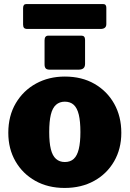

<svg xmlns="http://www.w3.org/2000/svg" viewBox="-20 -918 640 948"><path d="M299 10Q217 10 154.5 -25Q92 -60 56.5 -121.5Q21 -183 21 -262Q21 -346 58 -408.5Q95 -471 158 -505.5Q221 -540 300 -540Q384 -540 446.5 -504Q509 -468 544 -405.5Q579 -343 579 -262Q579 -183 543.5 -121.5Q508 -60 445 -25Q382 10 299 10ZM300 -118Q327 -118 344 -133.5Q361 -149 369 -182Q377 -215 377 -266Q377 -319 369 -352Q361 -385 344 -400.5Q327 -416 300 -416Q274 -416 256.5 -400.5Q239 -385 231 -352Q223 -319 223 -266Q223 -214 231 -181.5Q239 -149 256.5 -133.5Q274 -118 300 -118ZM400 -721V-603Q400 -588 392 -581Q384 -574 367 -574H226Q211 -574 205.5 -580.5Q200 -587 200 -600V-719Q200 -742 219 -742H382Q400 -742 400 -721ZM505 -880V-799Q505 -775 476 -775H116Q103 -775 98.5 -780.5Q94 -786 94 -797V-878Q94 -898 110 -898H489Q505 -898 505 -880Z"/></svg>

Font: Libre Franklin Thin Black
Style: Regular
Weight: 900
Version: Version 3.000